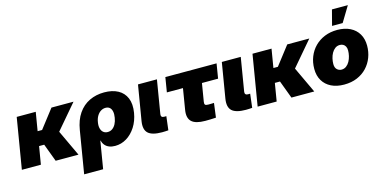

<svg xmlns="http://www.w3.org/2000/svg" viewBox="-85 -1227 3834 1913"><g transform="rotate(-15 1832.5 -270.0)"><path d="M283.7 -522.5 196.8 0H0.5L87.4 -522.5ZM673.3 -522.5 384.8 -184.1H201.7L210.9 -331.1H297.9L445.8 -522.5ZM349.1 0 276.4 -194.8 455.6 -274.9 584.5 0Z M588.4 204.1 660.6 -231.9Q677.2 -334 723.4 -400.6Q769.5 -467.3 838.4 -500.2Q907.2 -533.2 991.2 -533.2Q1074.2 -533.2 1132.3 -502Q1190.4 -470.7 1216.1 -409.7Q1241.7 -348.6 1227.1 -259.3Q1213.4 -178.2 1174.6 -117.7Q1135.7 -57.1 1080.6 -23.2Q1025.4 10.7 961.4 10.7Q926.3 10.7 899.9 0Q873.5 -10.7 856.9 -30.8Q840.3 -50.8 833 -79.1H831.1L784.2 204.1ZM925.3 -142.1Q952.1 -142.1 973.1 -156.7Q994.1 -171.4 1008.5 -198.2Q1022.9 -225.1 1028.8 -262.2Q1035.2 -298.8 1029.5 -325.4Q1023.9 -352.1 1007.8 -366.5Q991.7 -380.9 964.8 -380.9Q938.5 -380.9 915.5 -366.5Q892.6 -352.1 876.7 -325.4Q860.8 -298.8 855 -262.2Q848.6 -225.6 855.7 -198.5Q862.8 -171.4 880.9 -156.7Q898.9 -142.1 925.3 -142.1Z M1447.8 0.5Q1345.2 0.5 1304.7 -37.1Q1264.2 -74.7 1277.8 -159.2L1338.4 -522.5H1533.7L1476.6 -177.7Q1474.1 -161.1 1481.9 -152.3Q1489.7 -143.6 1507.3 -143.6Q1513.7 -143.6 1519.3 -143.8Q1524.9 -144 1529.3 -144L1512.2 -2.4Q1498.5 -1.5 1482.2 -0.5Q1465.8 0.5 1447.8 0.5Z M1892.6 2Q1793 2 1752.9 -36.1Q1712.9 -74.2 1726.1 -154.8L1761.7 -371.1H1595.7L1620.6 -522.5H2148.9L2124 -371.1H1957.5L1926.8 -185.5Q1923.3 -164.1 1930.7 -155.5Q1938 -147 1963.4 -147Q1977.5 -147 1993.4 -147.5Q2009.3 -147.9 2022 -148.4L2002.9 -1.5Q1974.6 0.5 1947 1.2Q1919.4 2 1892.6 2Z M2312.5 0.5Q2210 0.5 2169.4 -37.1Q2128.9 -74.7 2142.6 -159.2L2203.1 -522.5H2398.4L2341.3 -177.7Q2338.9 -161.1 2346.7 -152.3Q2354.5 -143.6 2372.1 -143.6Q2378.4 -143.6 2384 -143.8Q2389.6 -144 2394 -144L2377 -2.4Q2363.3 -1.5 2346.9 -0.5Q2330.6 0.5 2312.5 0.5Z M2715.8 -522.5 2628.9 0H2432.6L2519.5 -522.5ZM3105.5 -522.5 2816.9 -184.1H2633.8L2643.1 -331.1H2730L2877.9 -522.5ZM2781.2 0 2708.5 -194.8 2887.7 -274.9 3016.6 0Z M3324.2 11.2Q3247.1 11.2 3191.2 -16.6Q3135.3 -44.4 3105 -95.5Q3074.7 -146.5 3074.7 -216.3Q3074.7 -284.2 3097.9 -342Q3121.1 -399.9 3163.6 -442.6Q3206.1 -485.4 3264.6 -509.3Q3323.2 -533.2 3394.5 -533.2Q3471.7 -533.2 3527.6 -505.1Q3583.5 -477.1 3613.5 -426Q3643.6 -375 3643.6 -305.2Q3643.6 -240.7 3621.8 -183.6Q3600.1 -126.5 3558.6 -82.5Q3517.1 -38.6 3458 -13.7Q3398.9 11.2 3324.2 11.2ZM3336.4 -139.6Q3364.7 -139.6 3386 -155.8Q3407.2 -171.9 3420.9 -197Q3434.6 -222.2 3441.4 -251.5Q3448.2 -280.8 3448.2 -308.1Q3448.2 -333 3439.2 -349.4Q3430.2 -365.7 3415.3 -373.8Q3400.4 -381.8 3382.3 -381.8Q3354 -381.8 3332.8 -366Q3311.5 -350.1 3297.6 -325Q3283.7 -299.8 3277.1 -270.5Q3270.5 -241.2 3270.5 -214.4Q3270.5 -176.8 3290.3 -158.2Q3310.1 -139.6 3336.4 -139.6ZM3356.9 -585 3398.4 -744.1H3562.5L3466.3 -585Z"/></g></svg>

Font: Inter 28pt Black
Style: Italic
Weight: 900
Italic angle: -9.3988°
Designer: Rasmus Andersson
Foundry: rsms
Version: Version 4.001;git-66647c0bb